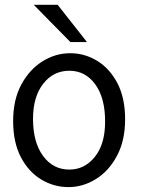

<svg xmlns="http://www.w3.org/2000/svg" viewBox="-20 -763 580 792"><path d="M262.2 8.8Q202.1 8.8 149.9 -22.7Q97.7 -54.2 65.9 -115Q34.2 -175.8 34.2 -263.7Q34.2 -351.6 67.9 -414.1Q101.6 -476.6 155.3 -510Q209 -543.5 269.5 -543.5Q329.1 -543.5 380.9 -512Q432.6 -480.5 464.4 -419.7Q496.1 -358.9 496.1 -271Q496.1 -183.1 462.6 -120.4Q429.2 -57.6 375.7 -24.4Q322.3 8.8 262.2 8.8ZM266.1 -63.5Q329.1 -63.5 371.3 -116Q413.6 -168.5 413.6 -261.7Q413.6 -359.4 372.8 -415.3Q332 -471.2 266.1 -471.2Q200.2 -471.2 158.2 -417.5Q116.2 -363.8 116.2 -272.5Q116.2 -176.3 157.5 -119.9Q198.7 -63.5 266.1 -63.5ZM270.5 -589.4 119.1 -743.2H217.8L338.9 -589.4Z"/></svg>

Font: Harmattan Medium
Style: Regular
Weight: 500
Designer: George W. Nuss III and SIL International
Foundry: SIL International
Version: Version 4.000